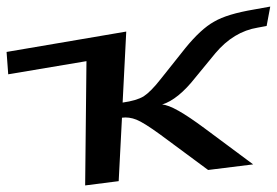

<svg xmlns="http://www.w3.org/2000/svg" viewBox="-143 -548 842 584"><path d="M344 -139 490 -31 627 -48 479 -158C417 -204 374 -229 350 -230C382 -240 416 -267 452 -313L512 -386C549 -430 592 -456 641 -464L668 -469L679 -528L629 -519C576 -510 535 -498 508 -482C481 -467 452 -440 421 -402L347 -309C326 -282 308 -264 294 -255C279 -246 258 -240 230 -236L241 -452L-123 -390L-118 -322L120 -362L116 16L218 3L228 -190C242 -192 257 -190 272 -184C287 -178 311 -163 344 -139Z"/></svg>

Font: Gamestation Warped
Style: Regular
Weight: 400
Designer: Jonas Hecksher
Foundry: Jonas Hecksher, Playtypeª, e-types AS
Version: Version 1.003